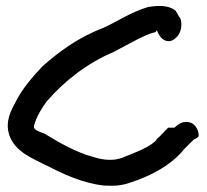

<svg xmlns="http://www.w3.org/2000/svg" viewBox="-20 -649 678 630"><path d="M324 -40C361 -38 383 -41 411 -51C474 -72 534 -103 576 -150C587 -164 601 -176 617 -192C624 -194 632 -199 632 -204C632 -221 621 -249 591 -249C579 -249 570 -244 563 -239L552 -230H531L530 -228C516 -215 508 -204 496 -194L494 -193L493 -189C469 -165 427 -150 380 -131C353 -121 320 -123 286 -134C232 -148 172 -182 127 -210C100 -220 88 -225 92 -238C100 -266 115 -292 134 -317C191 -383 266 -442 354 -479C389 -497 425 -518 456 -532C467 -537 479 -541 491 -544C492 -546 494 -549 495 -551V-548L496 -547C510 -511 538 -506 556 -524C572 -536 580 -563 572 -589C565 -596 563 -605 555 -615C531 -633 497 -631 466 -626C409 -609 366 -579 318 -557C238 -527 174 -480 119 -431C86 -396 51 -356 29 -310C15 -284 -3 -250 10 -207C29 -149 91 -128 132 -106H133C185 -79 250 -48 322 -40Z"/></svg>

Font: Stray Cat
Style: Blk
Weight: 900
Version: Version 1.0